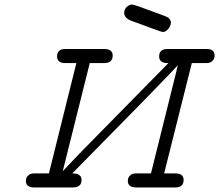

<svg xmlns="http://www.w3.org/2000/svg" viewBox="-20 -827 967 847"><path d="M94.2 -28.8Q94.2 -34.7 96.2 -41.3Q98.1 -47.9 106.7 -54.9Q115.2 -62 128.9 -62H195.8L316.9 -548.8H268.1Q231.9 -548.8 231.9 -578.1Q231.9 -611.3 269 -610.8H439.9Q477.1 -610.8 477.1 -582Q477.1 -549.8 441.9 -548.8H376L256.8 -71.8L328.1 -147L723.1 -548.8H719.2Q682.1 -548.8 682.1 -578.1Q682.1 -611.3 720.2 -610.8H891.1Q927.2 -610.8 926.8 -582Q926.8 -576.2 924.8 -569.6Q922.9 -563 914.3 -555.9Q905.8 -548.8 892.1 -548.8H826.2L704.1 -62H752.9Q790 -62 790 -33.2Q790 0 752.9 0H582Q543.9 0 543.9 -28.8Q543.9 -34.7 545.9 -41.3Q547.9 -47.9 556.4 -54.9Q564.9 -62 579.1 -62H646L758.8 -515.1L764.2 -539.1L740.2 -513.2L626 -395L298.8 -62H300.8Q339.8 -62 339.8 -33.2Q339.8 0 300.8 0H130.9Q94.2 0 94.2 -28.8ZM527.8 -770Q527.8 -785.2 538.8 -796.1Q549.8 -807.1 564 -807.1Q571.8 -807.1 706.1 -756.8Q733.9 -747.1 733.9 -727.1Q733.9 -714.8 722.9 -700.4Q711.9 -686 698.2 -686H696.8Q691.9 -686 558.1 -735.8Q527.8 -748 527.8 -770Z"/></svg>

Font: CMU Typewriter Text Variable Width
Style: Italic
Weight: 500
Italic angle: -14.04°
Version: Version 0.7.0